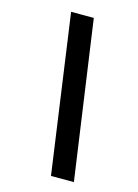

<svg xmlns="http://www.w3.org/2000/svg" viewBox="-111 -778 605 842"><g transform="rotate(15 191.5 -357.0)"><path d="M206 2H310L208 -716H105Z"/></g></svg>

Font: Noto Sans SemiCondensed SemiBold
Style: Italic
Weight: 600
Width: 4
Italic angle: -12°
Designer: Monotype Design Team
Foundry: Monotype Imaging Inc.
Version: Version 2.013